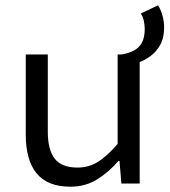

<svg xmlns="http://www.w3.org/2000/svg" viewBox="-20 -691 640 723"><path d="M497 -454 439 -486Q462 -490 482 -499.5Q502 -509 513.5 -529Q525 -549 525 -582Q525 -597 521.5 -613Q518 -629 510 -640L575 -671Q586 -654 592 -632Q598 -610 598 -588Q598 -548 583 -521.5Q568 -495 545 -478.5Q522 -462 497 -454ZM245 12Q159 12 118 -38Q77 -88 77 -184V-486H160V-195Q160 -127 186 -93.5Q212 -60 272 -60Q314 -60 348 -81Q382 -102 423 -149V-486H506V0H437L430 -85H426Q389 -42 345 -15Q301 12 245 12Z"/></svg>

Font: Source Code Variable
Style: Regular
Weight: 400
Monospace: yes
Designer: Paul D. Hunt, Teo Tuominen
Foundry: Adobe Systems Incorporated
Version: Version 1.010;hotconv 1.0.106;makeotfexe 2.5.65593